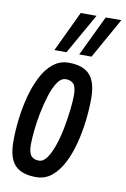

<svg xmlns="http://www.w3.org/2000/svg" viewBox="-89 -843 597 907"><g transform="rotate(10 209.0 -390.0)"><path d="M149 10Q80 10 47.5 -24.5Q15 -59 15 -139Q15 -188 21.5 -243.5Q28 -299 42 -353Q56 -407 78.5 -451.5Q101 -496 133.5 -522.5Q166 -549 209 -549Q277 -549 309.5 -514.5Q342 -480 342 -400Q342 -350 335.5 -294Q329 -238 315 -184Q301 -130 278.5 -86Q256 -42 224 -16Q192 10 149 10ZM149 -69Q171 -69 188.5 -94.5Q206 -120 219.5 -161Q233 -202 241.5 -248Q250 -294 254.5 -335Q259 -376 259 -402Q259 -442 245.5 -456Q232 -470 209 -470Q186 -470 168.5 -444Q151 -418 138 -377Q125 -336 116 -290Q107 -244 103 -203.5Q99 -163 99 -139Q99 -98 112 -83.5Q125 -69 149 -69ZM250 -596 343 -790H418L309 -596ZM131 -596 223 -790H299L189 -596Z"/></g></svg>

Font: Georama Condensed Medium
Style: Italic
Weight: 500
Width: 3
Italic angle: -9°
Designer: Jean-Baptiste Levee
Foundry: Production Type
Version: Version 1.000